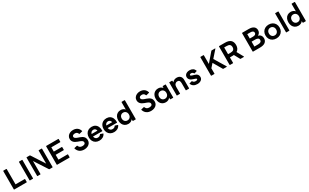

<svg xmlns="http://www.w3.org/2000/svg" viewBox="553 -3605 10408 6473"><g transform="rotate(-30 5757.0 -368.0)"><path d="M93 0Q80 0 80 -13V-721Q80 -734 93 -734H202Q215 -734 215 -721V-129H569Q582 -129 582 -116V-13Q582 0 569 0Z M705 0Q692 0 692 -13V-721Q692 -734 705 -734H814Q827 -734 827 -721V-13Q827 0 814 0Z M1000 0Q987 0 987 -13V-721Q987 -734 1000 -734H1115Q1125 -734 1131 -725L1459 -218V-721Q1459 -734 1472 -734H1576Q1589 -734 1589 -721V-13Q1589 0 1576 0H1462Q1452 0 1446 -9L1117 -517V-13Q1117 0 1104 0Z M1762 0Q1749 0 1749 -13V-721Q1749 -734 1762 -734H2226Q2239 -734 2239 -721V-620Q2239 -607 2226 -607H1884V-440H2193Q2206 -440 2206 -427V-328Q2206 -315 2193 -315H1884V-127H2238Q2251 -127 2251 -114V-13Q2251 0 2238 0Z M2541 -180Q2540 -182 2540 -185Q2540 -193 2550 -196L2654 -221L2658 -222Q2667 -222 2670 -212Q2690 -163 2723.5 -140.5Q2757 -118 2813 -118Q2869 -118 2900.5 -137Q2932 -156 2932 -196Q2932 -234 2902.5 -258.5Q2873 -283 2812 -305L2747 -328Q2559 -392 2559 -542Q2559 -601 2591.5 -648Q2624 -695 2680 -721.5Q2736 -748 2805 -748Q2899 -748 2964.5 -703.5Q3030 -659 3057 -569Q3058 -567 3058 -564Q3058 -556 3048 -553L2938 -525L2934 -524Q2925 -524 2922 -534Q2904 -578 2876 -597Q2848 -616 2805 -616Q2757 -616 2728 -597Q2699 -578 2699 -546Q2699 -512 2728.5 -487.5Q2758 -463 2823 -441L2875 -424Q2977 -390 3024.5 -337.5Q3072 -285 3072 -196Q3072 -136 3039 -88Q3006 -40 2947 -13Q2888 14 2813 14Q2710 14 2640 -35.5Q2570 -85 2541 -180Z M3144 -259Q3144 -337 3175.5 -398.5Q3207 -460 3266.5 -494Q3326 -528 3406 -528Q3484 -528 3540.5 -491.5Q3597 -455 3625 -388Q3653 -321 3651 -232Q3650 -219 3637 -219H3282Q3291 -165 3323.5 -135Q3356 -105 3407 -105Q3485 -105 3521 -164Q3526 -173 3538 -170L3627 -139Q3640 -134 3634 -122Q3601 -56 3541 -23Q3481 10 3406 10Q3326 10 3266.5 -24Q3207 -58 3175.5 -119.5Q3144 -181 3144 -259ZM3512 -316Q3503 -362 3475 -387.5Q3447 -413 3405 -413Q3359 -413 3327.5 -387.5Q3296 -362 3284 -316Z M3717 -259Q3717 -337 3748.5 -398.5Q3780 -460 3839.5 -494Q3899 -528 3979 -528Q4057 -528 4113.5 -491.5Q4170 -455 4198 -388Q4226 -321 4224 -232Q4223 -219 4210 -219H3855Q3864 -165 3896.5 -135Q3929 -105 3980 -105Q4058 -105 4094 -164Q4099 -173 4111 -170L4200 -139Q4213 -134 4207 -122Q4174 -56 4114 -23Q4054 10 3979 10Q3899 10 3839.5 -24Q3780 -58 3748.5 -119.5Q3717 -181 3717 -259ZM4085 -316Q4076 -362 4048 -387.5Q4020 -413 3978 -413Q3932 -413 3900.5 -387.5Q3869 -362 3857 -316Z M4290 -259Q4290 -338 4319.5 -399Q4349 -460 4404 -494Q4459 -528 4532 -528Q4582 -528 4624 -509Q4666 -490 4695 -455V-737Q4695 -750 4708 -750H4812Q4825 -750 4825 -737V-13Q4825 0 4812 0H4718Q4704 0 4704 -13L4701 -71Q4673 -32 4629.5 -11Q4586 10 4532 10Q4459 10 4404 -24Q4349 -58 4319.5 -119Q4290 -180 4290 -259ZM4704 -259Q4704 -326 4665 -368Q4626 -410 4564 -410Q4502 -410 4463 -368Q4424 -326 4424 -259Q4424 -192 4463 -150Q4502 -108 4564 -108Q4626 -108 4665 -150Q4704 -192 4704 -259Z M5145 -180Q5144 -182 5144 -185Q5144 -193 5154 -196L5258 -221L5262 -222Q5271 -222 5274 -212Q5294 -163 5327.5 -140.5Q5361 -118 5417 -118Q5473 -118 5504.5 -137Q5536 -156 5536 -196Q5536 -234 5506.5 -258.5Q5477 -283 5416 -305L5351 -328Q5163 -392 5163 -542Q5163 -601 5195.5 -648Q5228 -695 5284 -721.5Q5340 -748 5409 -748Q5503 -748 5568.5 -703.5Q5634 -659 5661 -569Q5662 -567 5662 -564Q5662 -556 5652 -553L5542 -525L5538 -524Q5529 -524 5526 -534Q5508 -578 5480 -597Q5452 -616 5409 -616Q5361 -616 5332 -597Q5303 -578 5303 -546Q5303 -512 5332.5 -487.5Q5362 -463 5427 -441L5479 -424Q5581 -390 5628.5 -337.5Q5676 -285 5676 -196Q5676 -136 5643 -88Q5610 -40 5551 -13Q5492 14 5417 14Q5314 14 5244 -35.5Q5174 -85 5145 -180Z M5748 -259Q5748 -338 5777.5 -399Q5807 -460 5862 -494Q5917 -528 5990 -528Q6044 -528 6087.5 -507Q6131 -486 6159 -447L6162 -505Q6162 -518 6176 -518H6270Q6283 -518 6283 -505V-13Q6283 0 6270 0H6176Q6162 0 6162 -13L6159 -71Q6131 -32 6087.5 -11Q6044 10 5990 10Q5917 10 5862 -24Q5807 -58 5777.5 -119Q5748 -180 5748 -259ZM6162 -259Q6162 -326 6123 -368Q6084 -410 6022 -410Q5960 -410 5921 -368Q5882 -326 5882 -259Q5882 -192 5921 -150Q5960 -108 6022 -108Q6084 -108 6123 -150Q6162 -192 6162 -259Z M6432 0Q6419 0 6419 -13V-505Q6419 -518 6432 -518H6526Q6540 -518 6540 -505L6543 -446Q6571 -486 6616 -507Q6661 -528 6712 -528Q6802 -528 6851.5 -477.5Q6901 -427 6901 -337V-13Q6901 0 6888 0H6784Q6771 0 6771 -13V-284Q6771 -349 6747 -379.5Q6723 -410 6672 -410Q6621 -410 6585 -372Q6549 -334 6549 -264V-13Q6549 0 6536 0Z M6994 -128Q6993 -130 6993 -133Q6993 -141 7003 -144L7094 -169L7098 -170Q7107 -170 7110 -161Q7127 -131 7153 -118Q7179 -105 7214 -105Q7290 -105 7290 -143Q7290 -159 7273 -170Q7256 -181 7213 -193L7188 -200Q7098 -225 7057 -269.5Q7016 -314 7016 -376Q7016 -420 7041 -454.5Q7066 -489 7110.5 -508.5Q7155 -528 7213 -528Q7289 -528 7340.5 -495.5Q7392 -463 7416 -398Q7417 -396 7417 -392Q7417 -384 7408 -382L7317 -353Q7315 -352 7311 -352Q7305 -352 7300 -360Q7270 -413 7211 -413Q7183 -413 7166.5 -404Q7150 -395 7150 -376Q7150 -358 7168.5 -346.5Q7187 -335 7230 -324L7254 -318Q7347 -295 7385.5 -254Q7424 -213 7424 -146Q7424 -76 7366.5 -33Q7309 10 7219 10Q7134 10 7076.5 -25.5Q7019 -61 6994 -128Z M7767 0Q7754 0 7754 -13V-721Q7754 -734 7767 -734H7876Q7889 -734 7889 -721V-385L8183 -727Q8189 -734 8199 -734H8327Q8338 -734 8338 -726Q8338 -722 8334 -718L8102 -456L8368 -16Q8370 -10 8370 -9Q8370 -5 8367 -2.5Q8364 0 8359 0H8230Q8220 0 8215 -9L8013 -356L7889 -216V-13Q7889 0 7876 0Z M8492 0Q8479 0 8479 -13V-721Q8479 -734 8492 -734H8714Q8864 -734 8934.5 -669.5Q9005 -605 9005 -478Q9005 -409 8978.5 -354.5Q8952 -300 8898 -266L9035 -16Q9037 -10 9037 -9Q9037 -5 9034 -2.5Q9031 0 9026 0H8903Q8893 0 8888 -9L8770 -225Q8743 -222 8714 -222H8614V-13Q8614 0 8601 0ZM8709 -347Q8789 -347 8827 -378.5Q8865 -410 8865 -478Q8865 -546 8827 -577.5Q8789 -609 8709 -609H8614V-347Z M9390 0Q9377 0 9377 -13V-721Q9377 -734 9390 -734H9642Q9769 -734 9833 -682.5Q9897 -631 9897 -545Q9897 -490 9871 -447.5Q9845 -405 9796 -385Q9864 -367 9899 -320.5Q9934 -274 9934 -210Q9934 -110 9865 -55Q9796 0 9652 0ZM9637 -438Q9695 -438 9727 -459.5Q9759 -481 9759 -523Q9759 -564 9727 -586Q9695 -608 9637 -608H9512V-438ZM9656 -126Q9723 -126 9758.5 -150.5Q9794 -175 9794 -222Q9794 -268 9758.5 -292Q9723 -316 9656 -316H9512V-126Z M10021 -259Q10021 -337 10055 -398Q10089 -459 10151 -493.5Q10213 -528 10295 -528Q10377 -528 10439 -493.5Q10501 -459 10535 -398Q10569 -337 10569 -259Q10569 -181 10535 -120Q10501 -59 10439 -24.5Q10377 10 10295 10Q10213 10 10151 -24.5Q10089 -59 10055 -120Q10021 -181 10021 -259ZM10435 -259Q10435 -326 10396 -368Q10357 -410 10295 -410Q10233 -410 10194 -368Q10155 -326 10155 -259Q10155 -192 10194 -150Q10233 -108 10295 -108Q10357 -108 10396 -150Q10435 -192 10435 -259Z M10688 0Q10675 0 10675 -13V-737Q10675 -750 10688 -750H10792Q10805 -750 10805 -737V-13Q10805 0 10792 0Z M10911 -259Q10911 -338 10940.5 -399Q10970 -460 11025 -494Q11080 -528 11153 -528Q11203 -528 11245 -509Q11287 -490 11316 -455V-737Q11316 -750 11329 -750H11433Q11446 -750 11446 -737V-13Q11446 0 11433 0H11339Q11325 0 11325 -13L11322 -71Q11294 -32 11250.5 -11Q11207 10 11153 10Q11080 10 11025 -24Q10970 -58 10940.5 -119Q10911 -180 10911 -259ZM11325 -259Q11325 -326 11286 -368Q11247 -410 11185 -410Q11123 -410 11084 -368Q11045 -326 11045 -259Q11045 -192 11084 -150Q11123 -108 11185 -108Q11247 -108 11286 -150Q11325 -192 11325 -259Z"/></g></svg>

Font: LINE Seed Sans KR Bold
Style: Regular
Weight: 700
Designer: LINE BX Design & Sandoll Inc & Dalton Maag Ltd
Foundry: Sandoll Inc.
Version: Version 1.000